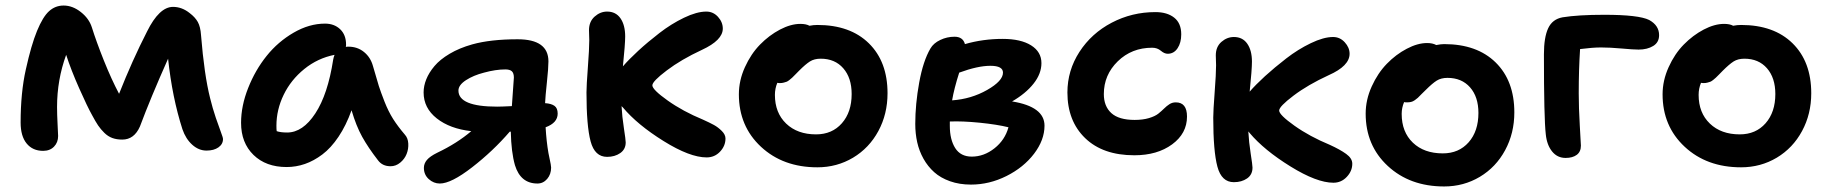

<svg xmlns="http://www.w3.org/2000/svg" viewBox="-20 -611 6669 700"><path d="M137.2 -61Q99.1 -61 77.1 -87.9Q55.2 -114.7 55.2 -164.1Q55.2 -273.4 74.2 -357.9Q93.8 -446.8 115 -498.3Q136.2 -549.8 158.9 -570.3Q181.6 -590.8 211.9 -590.8Q244.6 -590.8 274.7 -567.1Q304.7 -543.5 314.9 -511.2Q331.1 -459.5 358.6 -390.6Q386.2 -321.8 414.1 -269Q461.9 -390.1 516.1 -496.1Q560.5 -585.9 610.8 -585.9Q643.6 -585.9 671.9 -563Q691.4 -548.3 701.2 -530.8Q710.9 -513.2 712.9 -482.9Q724.6 -337.9 746.1 -252.9Q754.9 -216.8 766.8 -181.6Q778.8 -146.5 785.9 -127.9Q793 -109.4 793 -104Q793 -85.4 776.4 -73.7Q759.8 -62 732.9 -62Q704.6 -62 680.9 -83.3Q657.2 -104.5 645 -140.1Q607.9 -255.4 592.8 -397Q528.8 -253.4 490.2 -149.9Q469.2 -102.1 425.8 -102.1Q405.3 -102.1 389.4 -107.9Q373.5 -113.8 360.4 -126.7Q347.2 -139.6 337.6 -153.8Q328.1 -168 315.9 -190.9Q298.3 -222.2 268.6 -289.3Q238.8 -356.4 221.2 -411.1Q188 -319.8 188 -221.2Q188 -194.3 189.9 -158.2Q191.9 -122.1 191.9 -115.2Q191.9 -91.8 177 -76.4Q162.1 -61 137.2 -61Z M1024.9 -2Q949.7 -2 904.3 -46.1Q858.9 -90.3 858.9 -163.1Q858.9 -225.1 884.8 -290.3Q910.6 -355.5 952.1 -407.2Q993.7 -459 1050.5 -491.9Q1107.4 -524.9 1165 -524.9Q1198.7 -524.9 1220.2 -504.4Q1241.7 -483.9 1241.7 -448.2Q1241.7 -441.9 1240.7 -439.9Q1243.7 -440.9 1250 -440.9Q1283.2 -440.9 1307.1 -421.4Q1331.1 -401.9 1339.8 -370.1Q1354.5 -318.4 1361.1 -297.6Q1367.7 -276.9 1381.8 -240.7Q1396 -204.6 1413.3 -177.2Q1430.7 -149.9 1456.1 -120.1Q1467.3 -107.9 1468.5 -87.9Q1469.7 -67.9 1462.4 -49.6Q1455.1 -31.2 1439.2 -18.1Q1423.3 -4.9 1403.8 -4.9Q1374 -4.9 1357.9 -26.9Q1322.3 -72.8 1300.3 -112.5Q1278.3 -152.3 1261.7 -209Q1241.7 -153.3 1214.1 -112.3Q1186.5 -71.3 1155.3 -47.9Q1124 -24.4 1091.6 -13.2Q1059.1 -2 1024.9 -2ZM987.8 -152.8Q987.8 -138.7 988.8 -132.8Q1002.9 -127.9 1026.9 -127.9Q1084 -127.9 1129.6 -197.5Q1175.3 -267.1 1194.8 -394Q1196.3 -402.3 1199.7 -411.1Q1138.2 -398.9 1089.4 -359.4Q1040.5 -319.8 1014.2 -265.4Q987.8 -210.9 987.8 -152.8Z M1583.5 58.1Q1561 58.1 1543.2 42Q1525.4 25.9 1525.4 1Q1525.4 -14.6 1536.4 -27.8Q1547.4 -41 1574.2 -54.2Q1646 -88.4 1698.2 -132.8Q1620.1 -141.6 1572.3 -179.4Q1524.4 -217.3 1524.4 -273.9Q1524.4 -297.9 1534.2 -322Q1543.9 -346.2 1564 -370.1Q1584 -394 1619.4 -415Q1654.8 -436 1701.7 -449.2Q1768.6 -467.8 1867.2 -467.8Q1979.5 -467.8 1979.5 -387.2Q1979.5 -363.3 1973.9 -311Q1968.3 -258.8 1967.3 -234.9Q1989.7 -233.4 2001.5 -225.1Q2013.2 -216.8 2013.2 -196.8Q2013.2 -163.1 1969.2 -147Q1972.2 -95.2 1979.5 -53.2Q1981 -45.9 1983.6 -33.2Q1986.3 -20.5 1987.8 -12.5Q1989.3 -4.4 1989.3 0Q1989.3 24.4 1974.9 41.3Q1960.4 58.1 1939.5 58.1Q1877.9 58.1 1857.4 -8.8Q1843.8 -56.6 1842.3 -130.9H1837.4H1838.4Q1777.8 -60.5 1701.4 -1.2Q1625 58.1 1583.5 58.1ZM1651.4 -280.8Q1651.4 -222.2 1792.5 -222.2Q1808.1 -222.2 1846.2 -224.1Q1853.5 -324.2 1853.5 -328.1Q1853.5 -344.2 1846.2 -351.1Q1838.9 -357.9 1822.3 -357.9Q1787.1 -357.9 1744.6 -346.2Q1706.1 -336.4 1678.7 -318.6Q1651.4 -300.8 1651.4 -280.8Z M2193.4 -39.1Q2148.4 -39.1 2133.3 -95.5Q2118.2 -151.9 2118.2 -273.9Q2118.2 -298.3 2123.3 -366Q2128.4 -433.6 2128.4 -464.8Q2128.4 -470.2 2127.9 -482.4Q2127.4 -494.6 2127.4 -501Q2127.4 -532.2 2147.9 -550.5Q2168.5 -568.8 2193.4 -568.8Q2225.1 -568.8 2242.2 -544.2Q2259.3 -519.5 2259.3 -478Q2259.3 -450.2 2251 -369.1Q2272.5 -394 2306.9 -425.8Q2341.3 -457.5 2384.3 -490.7Q2427.2 -523.9 2473.9 -546.4Q2520.5 -568.8 2555.2 -568.8Q2580.1 -568.8 2597.7 -549.6Q2615.2 -530.3 2615.2 -506.8Q2615.2 -464.4 2539.1 -429.2Q2463.4 -394 2410.9 -354.2Q2358.4 -314.5 2358.4 -299.8Q2358.4 -284.2 2414.1 -244.6Q2469.7 -205.1 2543 -174.8Q2567.9 -163.6 2583 -155.3Q2598.1 -147 2611.6 -133.5Q2625 -120.1 2625 -106Q2625 -79.1 2605.2 -58.1Q2585.4 -37.1 2556.2 -37.1Q2495.1 -37.1 2399.4 -96.7Q2303.7 -156.2 2251 -219.2L2246.1 -224.1Q2248 -186.5 2254.6 -143.8Q2261.2 -101.1 2261.2 -91.8Q2261.2 -66.9 2241.5 -53Q2221.7 -39.1 2193.4 -39.1Z M2960 -1Q2835 -1 2754.4 -75.9Q2673.8 -150.9 2673.8 -267.1Q2673.8 -317.4 2695.8 -366Q2717.8 -414.6 2751 -448.5Q2784.2 -482.4 2823.7 -503.2Q2863.3 -523.9 2897.9 -523.9Q2918.9 -523.9 2931.2 -517.1Q2945.8 -520 2960 -520Q3079.6 -520 3147.7 -453.1Q3215.8 -386.2 3215.8 -271Q3215.8 -195.3 3182.4 -133.3Q3148.9 -71.3 3090.1 -36.1Q3031.2 -1 2960 -1ZM2805.2 -265.1Q2805.2 -199.7 2846.2 -160.4Q2887.2 -121.1 2955.1 -121.1Q3013.7 -121.1 3049.3 -161.6Q3085 -202.1 3085 -268.1Q3085 -327.1 3054.4 -362.1Q3023.9 -397 2972.2 -397Q2948.7 -397 2932.9 -387Q2917 -377 2893.1 -353Q2889.2 -349.1 2880.1 -339.8Q2871.1 -330.6 2868.2 -327.9Q2865.2 -325.2 2858.6 -319.8Q2852.1 -314.5 2847.9 -313Q2843.8 -311.5 2837.4 -309.8Q2831.1 -308.1 2823.7 -308.1Q2816.9 -308.1 2814 -309.1Q2805.2 -288.1 2805.2 -265.1Z M3520 62Q3478 62 3443.6 49.8Q3409.2 37.6 3386 16.8Q3362.8 -3.9 3346.9 -32.2Q3331.1 -60.5 3324 -92.3Q3316.9 -124 3316.9 -159.2Q3316.9 -231.4 3331.3 -310.3Q3345.7 -389.2 3372.1 -434.1Q3383.3 -453.6 3408 -465.3Q3432.6 -477.1 3460 -477.1Q3490.7 -477.1 3498 -450.2Q3563.5 -469.2 3635.7 -469.2Q3701.7 -469.2 3739.3 -445.6Q3776.9 -421.9 3776.9 -380.9Q3776.9 -342.3 3748.3 -306.2Q3719.7 -270 3669.9 -241.2Q3788.1 -222.2 3788.1 -152.8Q3788.1 -100.6 3750 -50.5Q3711.9 -0.5 3649.4 30.8Q3586.9 62 3520 62ZM3477.1 -346.2Q3458.5 -288.1 3451.2 -245.1Q3521 -250 3578.9 -283Q3636.7 -315.9 3636.7 -346.2Q3636.7 -371.1 3590.8 -371.1Q3544.9 -371.1 3477.1 -346.2ZM3442.9 -151.9Q3442.9 -102.1 3462.6 -71Q3482.4 -40 3522.9 -40Q3567.4 -40 3605.7 -70.3Q3644 -100.6 3656.7 -147Q3615.2 -157.2 3552 -163.6Q3488.8 -169.9 3442.9 -168Z M4115.7 -44.9Q4001 -44.9 3936.3 -107.4Q3871.6 -169.9 3871.6 -273.9Q3871.6 -354 3915.5 -421.9Q3959.5 -489.7 4033.2 -528.3Q4106.9 -566.9 4192.4 -566.9Q4235.4 -566.9 4261 -546.6Q4286.6 -526.4 4286.6 -485.8Q4286.6 -455.1 4273.2 -435.1Q4259.8 -415 4237.3 -415Q4225.1 -415 4212.2 -426Q4199.2 -437 4180.7 -437Q4106 -437 4055.2 -387.5Q4004.4 -337.9 4004.4 -268.1Q4004.4 -223.6 4031.7 -198.7Q4059.1 -173.8 4116.7 -173.8Q4146.5 -173.8 4168.7 -180.4Q4190.9 -187 4202.9 -196.5Q4214.8 -206.1 4224.1 -215.3Q4233.4 -224.6 4243.7 -231.2Q4253.9 -237.8 4266.6 -237.8Q4307.6 -237.8 4307.6 -186Q4307.6 -124.5 4253.4 -84.7Q4199.2 -44.9 4115.7 -44.9Z M4478.5 53.2Q4433.6 53.2 4418.5 -3.2Q4403.3 -59.6 4403.3 -182.1Q4403.3 -206.5 4408.4 -274.2Q4413.6 -341.8 4413.6 -373Q4413.6 -378.4 4413.1 -390.6Q4412.6 -402.8 4412.6 -409.2Q4412.6 -440.4 4433.1 -458.3Q4453.6 -476.1 4478.5 -476.1Q4510.3 -476.1 4527.3 -451.7Q4544.4 -427.2 4544.4 -386.2Q4544.4 -357.9 4536.1 -276.9Q4557.6 -301.8 4592 -333.3Q4626.5 -364.7 4669.4 -397.9Q4712.4 -431.2 4759 -453.6Q4805.7 -476.1 4840.3 -476.1Q4865.2 -476.1 4882.8 -456.8Q4900.4 -437.5 4900.4 -415Q4900.4 -370.6 4824.2 -336.9Q4748 -301.8 4695.8 -262.2Q4643.6 -222.7 4643.6 -208Q4643.6 -192.4 4699.2 -152.8Q4754.9 -113.3 4828.1 -83Q4865.7 -65.9 4887.9 -49.8Q4910.2 -33.7 4910.2 -14.2Q4910.2 12.7 4890.1 33.9Q4870.1 55.2 4841.3 55.2Q4780.8 55.2 4684.8 -4.2Q4588.9 -63.5 4536.1 -126Q4535.2 -127 4533.7 -128.9Q4532.2 -130.9 4531.2 -131.8Q4533.2 -93.3 4539.8 -51Q4546.4 -8.8 4546.4 0Q4546.4 25.9 4526.6 39.6Q4506.8 53.2 4478.5 53.2Z M5245.1 68.8Q5120.1 68.8 5039.6 -5.9Q4959 -80.6 4959 -196.8Q4959 -247.1 4981 -295.7Q5002.9 -344.2 5036.1 -378.4Q5069.3 -412.6 5108.9 -433.3Q5148.4 -454.1 5183.1 -454.1Q5203.1 -454.1 5216.3 -446.8Q5233.4 -450.2 5245.1 -450.2Q5364.7 -450.2 5432.9 -383.3Q5501 -316.4 5501 -201.2Q5501 -125.5 5467.5 -63.5Q5434.1 -1.5 5375.2 33.7Q5316.4 68.8 5245.1 68.8ZM5090.3 -195.8Q5090.3 -129.9 5131.1 -90.8Q5171.9 -51.8 5240.2 -51.8Q5298.8 -51.8 5334.5 -92.3Q5370.1 -132.8 5370.1 -199.2Q5370.1 -257.8 5339.6 -292.5Q5309.1 -327.1 5257.3 -327.1Q5233.9 -327.1 5218 -317.1Q5202.1 -307.1 5178.2 -283.2Q5172.9 -278.3 5162.8 -268.1Q5152.8 -257.8 5149.2 -254.4Q5145.5 -251 5138.2 -245.8Q5130.9 -240.7 5124.3 -239.3Q5117.7 -237.8 5108.9 -237.8Q5102.1 -237.8 5099.1 -238.8Q5090.3 -217.8 5090.3 -195.8Z M5688 -35.2Q5657.7 -35.2 5638.7 -58.8Q5619.6 -82.5 5615.7 -121.1Q5608.9 -178.2 5608.9 -413.1Q5608.9 -474.6 5624.3 -507.8Q5639.6 -541 5676.8 -547.9Q5733.9 -557.1 5829.1 -557.1Q5954.6 -557.1 5992.7 -538.1Q6028.8 -518.1 6028.8 -482.9Q6028.8 -456.5 6007.3 -443.4Q5985.8 -430.2 5954.1 -430.2Q5935.5 -430.2 5892.6 -434.1Q5849.6 -438 5816.9 -438Q5786.6 -438 5740.7 -432.1Q5735.8 -357.4 5735.8 -271Q5735.8 -219.2 5739.7 -152.3Q5743.7 -85.4 5743.7 -80.1Q5743.7 -57.6 5728.5 -46.4Q5713.4 -35.2 5688 -35.2Z M6327.6 -1Q6202.6 -1 6122.1 -75.9Q6041.5 -150.9 6041.5 -267.1Q6041.5 -317.4 6063.5 -366Q6085.4 -414.6 6118.7 -448.5Q6151.9 -482.4 6191.4 -503.2Q6231 -523.9 6265.6 -523.9Q6286.6 -523.9 6298.8 -517.1Q6313.5 -520 6327.6 -520Q6447.3 -520 6515.4 -453.1Q6583.5 -386.2 6583.5 -271Q6583.5 -195.3 6550 -133.3Q6516.6 -71.3 6457.8 -36.1Q6398.9 -1 6327.6 -1ZM6172.9 -265.1Q6172.9 -199.7 6213.9 -160.4Q6254.9 -121.1 6322.8 -121.1Q6381.3 -121.1 6417 -161.6Q6452.6 -202.1 6452.6 -268.1Q6452.6 -327.1 6422.1 -362.1Q6391.6 -397 6339.8 -397Q6316.4 -397 6300.5 -387Q6284.7 -377 6260.7 -353Q6256.8 -349.1 6247.8 -339.8Q6238.8 -330.6 6235.8 -327.9Q6232.9 -325.2 6226.3 -319.8Q6219.7 -314.5 6215.6 -313Q6211.4 -311.5 6205.1 -309.8Q6198.7 -308.1 6191.4 -308.1Q6184.6 -308.1 6181.6 -309.1Q6172.9 -288.1 6172.9 -265.1Z"/></svg>

Font: Shantell Sans Bouncy
Style: Regular
Weight: 600
Designer: Stephen Nixon, Anya Danilova, Shantell Martin
Foundry: Arrow Type
Version: Version 1.006;[9816181b4]